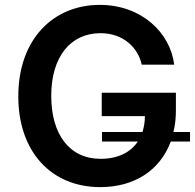

<svg xmlns="http://www.w3.org/2000/svg" viewBox="-20 -757 799 787"><path d="M391 10C530 10 636 -58 680 -177H759V-216H691C698 -244 701 -274 701 -306V-377H397V-281H574C574 -257 570 -236 564 -216H398V-177H545C515 -132 463 -106 392 -106C265 -106 190 -206 190 -364C190 -523 268 -621 392 -621C486 -621 546 -561 561 -492H694C678 -623 560 -737 389 -737C199 -737 55 -597 55 -362C55 -135 190 10 391 10Z"/></svg>

Font: Wafeq Semi Bold
Style: Regular
Weight: 600
Designer: Rasmus Andersson & Azza Alameddine
Foundry: Google & TypeTogether
Version: Version 3.000;January 28, 2025;FontCreator 15.0.0.3014 64-bi